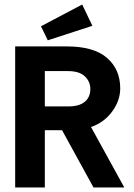

<svg xmlns="http://www.w3.org/2000/svg" viewBox="-20 -828 590 848"><path d="M47 0V-623H275Q395 -623 453 -572Q511 -521 511 -438Q511 -384 475.5 -335.5Q440 -287 382 -267L529 0H393L254 -253H178V0ZM178 -358H282Q330 -358 354.5 -378.5Q379 -399 379 -435Q379 -468 354.5 -491Q330 -514 281 -514H178ZM191 -650 161 -712 343 -808 388 -714Z"/></svg>

Font: Inconsolata SemiExpanded ExtraBold
Style: Regular
Weight: 800
Width: 6
Monospace: yes
Designer: Raph Levien, Cyreal, Brenton Simpson
Foundry: Raph Levien, Cyreal, Google
Version: Version 3.001; ttfautohint (v1.8.2.53-6de2)